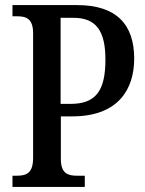

<svg xmlns="http://www.w3.org/2000/svg" viewBox="-20 -734 571 754"><path d="M29 0H313V-44H282C248 -44 219 -52 219 -109V-277H264C443 -277 507 -382 507 -504C507 -638 437 -714 283 -714H29V-670H48C82 -670 110 -661 110 -604V-114C110 -53 83 -44 46 -44H29ZM256 -326H218V-664H269C358 -664 394 -612 394 -500C394 -374 354 -326 256 -326Z"/></svg>

Font: Noto Serif Condensed Medium
Style: Regular
Weight: 500
Width: 3
Designer: Monotype Design Team
Foundry: Monotype Imaging Inc.
Version: Version 2.015